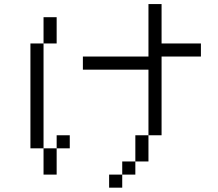

<svg xmlns="http://www.w3.org/2000/svg" viewBox="-20 -832 1040 915"><path d="M312.5 -125V-187.5H250V-125H187.5Q187.5 -125 187.5 0H250Q250 0 250 -125ZM937.5 -562.5V-625H750V-812.5H687.5Q687.5 -812.5 687.5 -562.5H375V-500H687.5V-187.5H625Q625 -187.5 625 -62.5H562.5V0H500V62.5H562.5V0H625V-62.5H687.5Q687.5 -62.5 687.5 -187.5H750Q750 -187.5 750 -562.5ZM187.5 -125Q187.5 -125 187.5 -625H125Q125 -625 125 -125ZM187.5 -625H250Q250 -625 250 -750H187.5Q187.5 -750 187.5 -625Z"/></svg>

Font: UnifontExMono
Style: Regular
Weight: 500
Version: Version 15.0.06